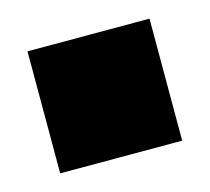

<svg xmlns="http://www.w3.org/2000/svg" viewBox="-46 -452 333 304"><g transform="rotate(-15 120.0 -300.0)"><path d="M20 -200V-400H220V-200Z"/></g></svg>

Font: Karantina
Style: Bold
Weight: 700
Designer: Rony Koch
Foundry: Rony Koch
Version: Version 1.000; ttfautohint (v1.8.3)